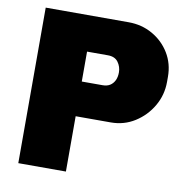

<svg xmlns="http://www.w3.org/2000/svg" viewBox="-78 -760 801 834"><g transform="rotate(10 322.5 -343.0)"><path d="M57 0V-686H423Q481 -686 528.5 -659Q576 -632 604 -586Q632 -540 632 -482V-460Q632 -402 603.5 -353Q575 -304 527.5 -274Q480 -244 422 -244H267V0ZM267 -397H359Q378 -397 391 -405Q404 -413 411.5 -428Q419 -443 419 -464Q419 -489 404.5 -509Q390 -529 359 -529H267Z"/></g></svg>

Font: Chivo Medium Black
Style: Regular
Weight: 900
Version: Version 2.002